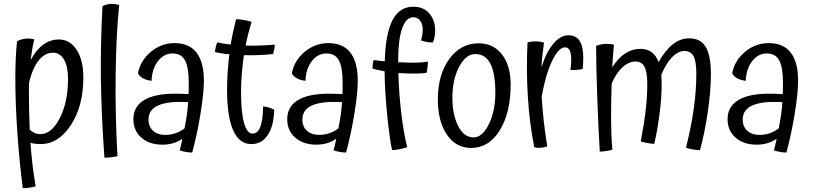

<svg xmlns="http://www.w3.org/2000/svg" viewBox="-20 -762 4242 1002"><path d="M135 -86Q147 -74 161 -68Q175 -62 191 -62Q249 -62 292 -145.5Q335 -229 335 -352Q335 -415 314 -451Q293 -487 257 -487Q215 -487 183 -448Q151 -409 132 -333Q131 -321 131 -306Q131 -291 131 -261Q131 -224 132 -184Q133 -144 135 -86ZM139 -17Q143 41 149.5 96Q156 151 166 210Q152 215 133.5 217.5Q115 220 99 220Q82 92 71 -64Q60 -220 60 -348Q60 -407 62 -454Q64 -501 69 -547Q82 -554 97.5 -557.5Q113 -561 130 -561Q135 -561 142 -560Q149 -559 159 -557Q152 -528 147.5 -501Q143 -474 140 -448Q167 -500 204.5 -528Q242 -556 287 -556Q345 -556 380 -502Q415 -448 415 -358Q415 -209 350 -109.5Q285 -10 191 -10Q178 -10 165 -11.5Q152 -13 139 -17Z M593 53Q583 56 561.5 58.5Q540 61 525 61Q509 -162 506.5 -348.5Q504 -535 515 -730Q525 -735 537.5 -738.5Q550 -742 562 -742Q572 -742 581.5 -740.5Q591 -739 602 -736Q586 -581 583.5 -369.5Q581 -158 593 53Z M1044 -341Q1044 -275 1026 -166Q1008 -57 983 34Q968 34 951 31Q934 28 918 23Q919 19 920 13.5Q921 8 924 -1Q927 -17 929 -24.5Q931 -32 932 -38Q911 -23 884.5 -15Q858 -7 828 -7Q760 -7 718 -43.5Q676 -80 676 -140Q676 -205 731 -239Q786 -273 893 -273Q909 -273 924 -272.5Q939 -272 964 -271Q965 -281 965 -293Q965 -305 965 -331Q965 -411 945.5 -447Q926 -483 881 -483Q835 -483 804 -442.5Q773 -402 771 -340Q743 -344 726 -353.5Q709 -363 700 -379Q712 -445 766.5 -491Q821 -537 891 -537Q967 -537 1005.5 -487.5Q1044 -438 1044 -341ZM755 -138Q755 -101 779 -79.5Q803 -58 842 -58Q870 -58 895.5 -66.5Q921 -75 943 -92Q951 -133 955.5 -165Q960 -197 962 -229Q859 -235 807 -212.5Q755 -190 755 -138Z M1353 -207Q1369 -205 1384.5 -200.5Q1400 -196 1411 -189Q1409 -105 1377.5 -57.5Q1346 -10 1292 -10Q1229 -10 1197 -81.5Q1165 -153 1165 -293Q1165 -339 1168 -385Q1171 -431 1177 -479Q1158 -480 1139.5 -483Q1121 -486 1102 -490Q1103 -504 1106 -517Q1109 -530 1114 -541Q1133 -537 1150 -534Q1167 -531 1184 -530Q1188 -556 1194.5 -586.5Q1201 -617 1212 -662Q1233 -661 1253.5 -657.5Q1274 -654 1293 -648Q1283 -615 1275 -584Q1267 -553 1262 -524Q1302 -523 1340 -524.5Q1378 -526 1414 -529Q1414 -519 1411.5 -506.5Q1409 -494 1405 -480Q1368 -476 1329.5 -474.5Q1291 -473 1253 -474Q1246 -427 1242 -378Q1238 -329 1238 -282Q1238 -176 1253.5 -120.5Q1269 -65 1298 -65Q1325 -65 1338.5 -99.5Q1352 -134 1353 -207Z M1847 -341Q1847 -275 1829 -166Q1811 -57 1786 34Q1771 34 1754 31Q1737 28 1721 23Q1722 19 1723 13.5Q1724 8 1727 -1Q1730 -17 1732 -24.5Q1734 -32 1735 -38Q1714 -23 1687.5 -15Q1661 -7 1631 -7Q1563 -7 1521 -43.5Q1479 -80 1479 -140Q1479 -205 1534 -239Q1589 -273 1696 -273Q1712 -273 1727 -272.5Q1742 -272 1767 -271Q1768 -281 1768 -293Q1768 -305 1768 -331Q1768 -411 1748.5 -447Q1729 -483 1684 -483Q1638 -483 1607 -442.5Q1576 -402 1574 -340Q1546 -344 1529 -353.5Q1512 -363 1503 -379Q1515 -445 1569.5 -491Q1624 -537 1694 -537Q1770 -537 1808.5 -487.5Q1847 -438 1847 -341ZM1558 -138Q1558 -101 1582 -79.5Q1606 -58 1645 -58Q1673 -58 1698.5 -66.5Q1724 -75 1746 -92Q1754 -133 1758.5 -165Q1763 -197 1765 -229Q1662 -235 1610 -212.5Q1558 -190 1558 -138Z M2059 -381Q2062 -274 2074 -172.5Q2086 -71 2105 6Q2081 14 2061.5 17.5Q2042 21 2026 21Q2013 -38 2000.5 -163Q1988 -288 1987 -390Q1964 -394 1948.5 -397.5Q1933 -401 1924 -405Q1924 -419 1926 -432Q1928 -445 1932 -449Q1942 -447 1954 -445.5Q1966 -444 1988 -442Q1992 -587 2028.5 -657Q2065 -727 2137 -727Q2190 -727 2220.5 -692Q2251 -657 2251 -601Q2251 -585 2247.5 -567.5Q2244 -550 2239 -540Q2223 -540 2207.5 -543Q2192 -546 2177 -551Q2181 -564 2183.5 -578.5Q2186 -593 2186 -607Q2186 -637 2172.5 -654.5Q2159 -672 2137 -672Q2099 -672 2078.5 -613.5Q2058 -555 2058 -448Q2058 -445 2058 -442.5Q2058 -440 2058 -437Q2089 -436 2106 -435.5Q2123 -435 2138 -435Q2162 -435 2181 -436.5Q2200 -438 2213 -441Q2213 -428 2211 -411Q2209 -394 2207 -383Q2197 -380 2179.5 -379Q2162 -378 2136 -378Q2116 -378 2096.5 -379Q2077 -380 2059 -381Z M2265 -242Q2265 -372 2324.5 -454Q2384 -536 2478 -536Q2555 -536 2600 -477.5Q2645 -419 2645 -320Q2645 -175 2588.5 -82.5Q2532 10 2439 10Q2359 10 2312 -59.5Q2265 -129 2265 -242ZM2565 -278Q2565 -380 2539 -430Q2513 -480 2460 -480Q2412 -480 2376.5 -414Q2341 -348 2341 -252Q2341 -164 2371 -104.5Q2401 -45 2452 -45Q2497 -45 2531 -113.5Q2565 -182 2565 -278Z M2836 2Q2828 5 2817 7Q2806 9 2795 9Q2787 10 2780.5 9Q2774 8 2768 6Q2743 -121 2734.5 -260Q2726 -399 2733 -540Q2740 -543 2750 -544.5Q2760 -546 2780 -546Q2790 -546 2799.5 -544.5Q2809 -543 2819 -540Q2813 -497 2810 -467Q2807 -437 2806 -410Q2829 -488 2867 -533Q2905 -578 2946 -578Q2986 -578 3005 -548.5Q3024 -519 3024 -458Q3024 -446 3023 -432Q3022 -418 3021 -402Q3009 -399 2992.5 -397.5Q2976 -396 2957 -397Q2959 -412 2960 -425.5Q2961 -439 2961 -452Q2961 -484 2953 -499.5Q2945 -515 2929 -515Q2895 -515 2861 -443.5Q2827 -372 2807 -258Q2810 -201 2817 -136.5Q2824 -72 2836 2Z M3169 -167Q3169 -109 3171 -56.5Q3173 -4 3176 19Q3163 23 3145 26Q3127 29 3110 29Q3103 -89 3097 -252Q3091 -415 3091 -522Q3101 -527 3115 -530Q3129 -533 3144 -533Q3159 -533 3167.5 -532Q3176 -531 3184 -529Q3183 -519 3180.5 -489.5Q3178 -460 3175 -411Q3206 -459 3242.5 -483Q3279 -507 3321 -507Q3357 -507 3380.5 -490Q3404 -473 3417 -438Q3452 -500 3491.5 -531Q3531 -562 3577 -562Q3636 -562 3663 -517Q3690 -472 3690 -375Q3690 -287 3673.5 -176Q3657 -65 3633 22Q3615 21 3594.5 17.5Q3574 14 3560 9Q3587 -99 3600.5 -194.5Q3614 -290 3614 -378Q3614 -441 3599.5 -468.5Q3585 -496 3552 -496Q3519 -496 3487 -463Q3455 -430 3431 -371Q3432 -354 3432.5 -342.5Q3433 -331 3433 -321Q3433 -250 3421 -160Q3409 -70 3394 -11Q3379 -12 3359.5 -15.5Q3340 -19 3324 -24Q3343 -125 3350.5 -194Q3358 -263 3358 -322Q3358 -386 3343.5 -413.5Q3329 -441 3296 -441Q3261 -441 3227.5 -410Q3194 -379 3172 -325Q3171 -285 3170 -243.5Q3169 -202 3169 -167Z M4145 -341Q4145 -275 4127 -166Q4109 -57 4084 34Q4069 34 4052 31Q4035 28 4019 23Q4020 19 4021 13.5Q4022 8 4025 -1Q4028 -17 4030 -24.5Q4032 -32 4033 -38Q4012 -23 3985.5 -15Q3959 -7 3929 -7Q3861 -7 3819 -43.5Q3777 -80 3777 -140Q3777 -205 3832 -239Q3887 -273 3994 -273Q4010 -273 4025 -272.5Q4040 -272 4065 -271Q4066 -281 4066 -293Q4066 -305 4066 -331Q4066 -411 4046.5 -447Q4027 -483 3982 -483Q3936 -483 3905 -442.5Q3874 -402 3872 -340Q3844 -344 3827 -353.5Q3810 -363 3801 -379Q3813 -445 3867.5 -491Q3922 -537 3992 -537Q4068 -537 4106.5 -487.5Q4145 -438 4145 -341ZM3856 -138Q3856 -101 3880 -79.5Q3904 -58 3943 -58Q3971 -58 3996.5 -66.5Q4022 -75 4044 -92Q4052 -133 4056.5 -165Q4061 -197 4063 -229Q3960 -235 3908 -212.5Q3856 -190 3856 -138Z"/></svg>

Font: Atma
Style: Regular
Weight: 400
Designer: Gregori Vincens, Jeremie Hornus, Riccardo Olocco, Yoann Minet.
Foundry: black foundry
Version: Version 1.102;PS 1.100;hotconv 1.0.86;makeotf.lib2.5.63406